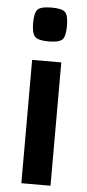

<svg xmlns="http://www.w3.org/2000/svg" viewBox="-56 -821 386 853"><g transform="rotate(5 137.5 -394.5)"><path d="M139 -789Q186 -789 200 -774.5Q214 -760 214 -713.5Q214 -667 199.5 -652.5Q185 -638 138.5 -638Q92 -638 77.5 -653Q63 -668 63 -714Q63 -760 77.5 -774.5Q92 -789 139 -789ZM203 0H73V-550H203Z"/></g></svg>

Font: Viga
Style: Regular
Weight: 400
Designer: Oscar Yáñez
Foundry: Fontstage
Version: Version 1.001